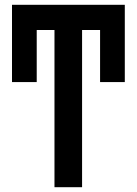

<svg xmlns="http://www.w3.org/2000/svg" viewBox="-20 -780 570 800"><path d="M207 0V-655H133V-438H30V-760H500V-438H397V-655H322V0Z"/></svg>

Font: Noto Sans Mono Condensed SemiBold
Style: Regular
Weight: 600
Width: 3
Designer: Monotype Design Team
Foundry: Monotype Imaging Inc.
Version: Version 2.014